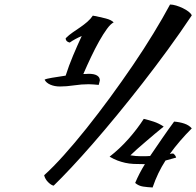

<svg xmlns="http://www.w3.org/2000/svg" viewBox="-20 -781 867 848"><path d="M827 -713Q777 -638 721.5 -562Q666 -486 609.5 -413.5Q553 -341 497.5 -273.5Q442 -206 391 -147.5Q340 -89 295.5 -41.5Q251 6 217 39Q206 37 192.5 23.5Q179 10 175 -7Q214 -42 262 -95.5Q310 -149 361.5 -213.5Q413 -278 465.5 -349.5Q518 -421 567 -493Q616 -565 658 -634Q700 -703 731 -761Q743 -761 758 -756.5Q773 -752 787.5 -745Q802 -738 813 -729.5Q824 -721 827 -713ZM373 -455Q396 -455 408.5 -447.5Q421 -440 421 -426Q421 -424 419 -417.5Q417 -411 416 -406Q405 -407 393.5 -408Q382 -409 372 -409Q340 -409 307 -404Q274 -399 245 -399Q221 -399 202.5 -407Q184 -415 177 -429Q182 -433 209.5 -437.5Q237 -442 270 -447Q284 -491 302.5 -535Q321 -579 341 -622Q327 -616 313 -608.5Q299 -601 288 -593Q270 -597 270 -612Q285 -627 302 -638.5Q319 -650 335 -661Q351 -672 365.5 -684.5Q380 -697 390 -712Q422 -706 447 -699.5Q472 -693 482 -682Q469 -676 452.5 -653.5Q436 -631 418 -599Q400 -567 382 -529Q364 -491 348 -454Q355 -454 361.5 -454.5Q368 -455 373 -455ZM749 -244Q774 -242 794.5 -235Q815 -228 827 -214Q772 -159 730 -101Q738 -103 745 -103Q755 -96 758 -85L711 -72Q676 -18 654 47Q632 46 612 43Q592 40 577 27Q595 -16 620 -56Q591 -56 570.5 -57Q550 -58 532.5 -62Q515 -66 499 -72Q483 -78 464 -89Q509 -124 547.5 -167.5Q586 -211 615 -256Q637 -251 659.5 -243.5Q682 -236 703 -222Q684 -207 663.5 -189.5Q643 -172 623 -155Q603 -138 585.5 -122.5Q568 -107 556 -95Q568 -93 579.5 -92Q591 -91 602 -91Q612 -91 622 -91Q632 -91 643 -92Q669 -130 695 -168Q721 -206 749 -244Z"/></svg>

Font: Kaushan Script
Style: Regular
Weight: 400
Designer: Pablo Impallari
Foundry: Pablo Impallari
Version: Version 1.002